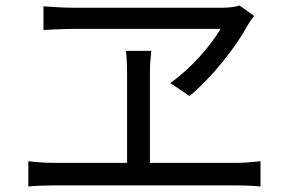

<svg xmlns="http://www.w3.org/2000/svg" viewBox="-20 -712 1040 698"><path d="M782 -607C744 -543 675 -464 599 -410L669 -363C751 -431 837 -540 881 -621C887 -633 895 -642 904 -654L851 -692C836 -687 813 -684 791 -684H240C206 -684 169 -687 138 -689V-603C138 -603 208 -607 245 -607ZM525 -120V-448C525 -474 527 -499 530 -527H438C441 -500 442 -471 442 -448V-120H173C144 -120 113 -122 83 -126V-34C114 -37 145 -38 173 -38H842C862 -38 899 -37 927 -34V-126C900 -123 873 -120 842 -120Z"/></svg>

Font: Noto Sans CJK JP Regular
Style: Regular
Weight: 400
Designer: Ryoko NISHIZUKA (kana & ideographs); Paul D. Hunt (Latin, Greek & Cyrillic); Wenlong ZHANG (bopomofo); Sandoll Communica
Foundry: Adobe Systems Incorporated
Version: Version 1.001;PS 1.001;hotconv 1.0.78;makeotf.lib2.5.61930